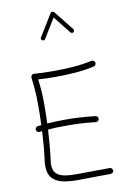

<svg xmlns="http://www.w3.org/2000/svg" viewBox="-106 -1070 768 1132"><g transform="rotate(-10 278.0 -504.0)"><path d="M72.8 -337.4Q72.3 -344.2 76.7 -350.3Q81.1 -356.4 88.4 -356.9Q99.1 -358.4 109.9 -359.4Q112.3 -416.5 112.3 -468.8Q112.3 -503.9 111.3 -531.5Q110.4 -559.1 107.9 -585.7Q105.5 -612.3 101.1 -645Q100.6 -650.4 105.2 -658Q109.9 -665.5 119.6 -664.6Q150.4 -662.6 181.4 -661.6Q212.4 -660.6 242.7 -660.6Q299.8 -660.6 359.4 -665.5Q418.9 -670.4 466.3 -681.2Q473.1 -682.6 479.5 -678.7Q485.8 -674.8 487.8 -667.5Q489.3 -660.6 485.4 -654.3Q481.4 -647.9 474.1 -646Q423.8 -634.3 362.5 -629.4Q301.3 -624.5 242.7 -624.5Q216.8 -624.5 190.7 -625.5Q164.6 -626.5 138.7 -627.9Q144 -585.9 146.2 -551.3Q148.4 -516.6 148.4 -468.8Q148.4 -418.5 146 -362.8Q199.2 -366.7 256.3 -366.7Q301.8 -366.7 345.9 -364Q390.1 -361.3 433.6 -356Q440.9 -355.5 445.6 -349.4Q450.2 -343.3 449.2 -336.4Q448.7 -329.1 442.6 -324.7Q436.5 -320.3 429.7 -320.8Q386.7 -326.2 343.5 -328.4Q300.3 -330.6 256.3 -330.6Q227.1 -330.6 199.5 -329.8Q171.9 -329.1 144.5 -326.7Q141.6 -277.8 137.5 -230.5Q133.3 -183.1 127.9 -143.6Q126 -131.8 126 -119.6Q126 -82.5 145.5 -64.9Q165 -47.4 200.2 -42.2Q235.4 -37.1 283.2 -38.3Q331.1 -39.6 387.2 -39.6Q406.7 -39.6 425.5 -39.6Q444.3 -39.6 462.4 -40Q469.7 -40.5 475.1 -35.4Q480.5 -30.3 480.5 -22.5Q481 -15.1 475.6 -10Q470.2 -4.9 462.4 -4.9Q444.3 -4.4 425.5 -4.4Q406.7 -4.4 387.2 -4.4Q335.9 -4.4 283.7 -2.9Q231.4 -1.5 187.7 -8.5Q144 -15.6 117.4 -41Q90.8 -66.4 90.8 -119.6Q90.8 -134.8 92.8 -148.4Q98.1 -186 102.1 -231.2Q106 -276.4 108.4 -323.7Q100.6 -322.8 92.3 -321.8Q85.4 -321.3 79.6 -325.7Q73.7 -330.1 72.8 -337.4ZM202.1 -851.6Q191.4 -857.9 197.8 -869.1L278.8 -1000.5Q282.7 -1006.8 289.8 -1006.3Q296.9 -1005.9 300.3 -1002L394 -884.3Q397.5 -880.4 396.7 -874.8Q396 -869.1 392.1 -865.7Q388.2 -862.3 382.6 -863.3Q377 -864.3 373.5 -868.2L291.5 -971.7L220.2 -855.5Q212.9 -844.2 202.1 -851.6Z"/></g></svg>

Font: Mikhak ExtraLight
Style: Regular
Weight: 200
Designer: Amin Abedi
Version: Version 3.3